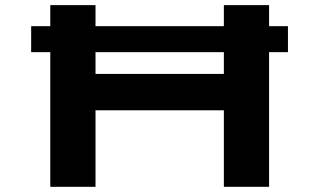

<svg xmlns="http://www.w3.org/2000/svg" viewBox="-20 -720 1230 740"><path d="M173.8 -700.2H348.1V-619.1H842.8V-700.2H1017.1V-619.1H1089.8V-519H1017.1V0H842.8V-294.9H348.1V0H173.8V-519H100.1V-619.1H173.8ZM348.1 -435.1H842.8V-519H348.1Z"/></svg>

Font: Messapia Bold
Style: Regular
Weight: 400
Designer: Luca Marsano
Foundry: Collletttivo
Version: Version 1.000;FEAKit 1.0